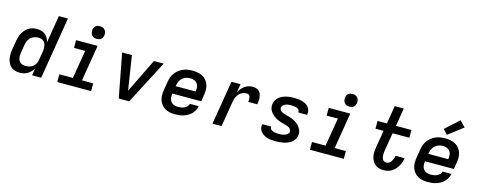

<svg xmlns="http://www.w3.org/2000/svg" viewBox="-34 -1484 5467 2202"><g transform="rotate(15 2700.0 -383.0)"><path d="M207 8Q178 8 151 0.5Q124 -7 104 -24.5Q84 -42 72 -66.5Q60 -91 55 -118Q50 -145 51 -174Q52 -203 57 -232L74 -332Q78 -356 85 -380Q92 -404 104 -426.5Q116 -449 133.5 -469Q151 -489 173 -502.5Q195 -516 219.5 -522Q244 -528 268 -528Q296 -528 323 -521Q350 -514 370 -497.5Q390 -481 402.5 -457.5Q415 -434 420 -407L474 -735H582L461 0H353L367 -84Q354 -63 336.5 -45Q319 -27 298 -14.5Q277 -2 253.5 3Q230 8 207 8ZM253 -84Q275 -84 298 -90Q321 -96 339.5 -110.5Q358 -125 369.5 -146.5Q381 -168 384 -191L401 -291Q404 -308 404.5 -325Q405 -342 402.5 -358.5Q400 -375 393.5 -390Q387 -405 375 -415.5Q363 -426 347 -431Q331 -436 313 -436Q290 -436 265.5 -428.5Q241 -421 222.5 -404Q204 -387 193.5 -363.5Q183 -340 179 -317L163 -217Q160 -201 159.5 -184.5Q159 -168 162 -152.5Q165 -137 173 -123.5Q181 -110 193 -101Q205 -92 220.5 -88Q236 -84 253 -84Z M1054 0H652V-92H813L869 -428H736V-520H992L921 -92H1054ZM960 -595Q943 -595 926 -601.5Q909 -608 899.5 -621.5Q890 -635 887 -652.5Q884 -670 887 -688Q889 -701 895.5 -712.5Q902 -724 912.5 -731.5Q923 -739 935.5 -742Q948 -745 961 -745Q978 -745 995 -738.5Q1012 -732 1021.5 -718.5Q1031 -705 1034.5 -687.5Q1038 -670 1035 -652Q1032 -639 1026 -627.5Q1020 -616 1009 -608.5Q998 -601 985.5 -598Q973 -595 960 -595Z M1506 0H1382L1283 -520H1399L1453 -173Q1456 -159 1458 -144Q1460 -129 1463 -114Q1470 -129 1477 -144Q1484 -159 1491 -173L1661 -520H1777Z M2053 8Q2021 8 1990 2.5Q1959 -3 1933.5 -18Q1908 -33 1889.5 -56Q1871 -79 1861.5 -108Q1852 -137 1852 -168.5Q1852 -200 1857 -232L1874 -332Q1878 -359 1888 -386Q1898 -413 1915.5 -437Q1933 -461 1957 -479Q1981 -497 2008 -508.5Q2035 -520 2062.5 -524Q2090 -528 2117 -528Q2149 -528 2180 -522.5Q2211 -517 2238 -502.5Q2265 -488 2283.5 -464.5Q2302 -441 2311.5 -412.5Q2321 -384 2321.5 -352Q2322 -320 2316 -288L2304 -214H1961Q1957 -189 1959.5 -164Q1962 -139 1975.5 -120Q1989 -101 2012 -92Q2035 -83 2060 -83Q2079 -83 2097.5 -85.5Q2116 -88 2134.5 -96Q2153 -104 2167.5 -118.5Q2182 -133 2186 -152H2292Q2287 -127 2274.5 -103.5Q2262 -80 2243.5 -60.5Q2225 -41 2201.5 -27.5Q2178 -14 2153 -6Q2128 2 2103 5Q2078 8 2053 8ZM1976 -306H2212Q2217 -331 2215 -355.5Q2213 -380 2200 -399Q2187 -418 2164.5 -427.5Q2142 -437 2117 -437Q2101 -437 2084.5 -434Q2068 -431 2053 -424Q2038 -417 2024.5 -405.5Q2011 -394 2001 -379.5Q1991 -365 1986 -349Q1981 -333 1978 -317Z M2495 0 2581 -520H2689L2672 -420Q2684 -443 2701 -463.5Q2718 -484 2739 -499Q2760 -514 2784.5 -521Q2809 -528 2834 -528Q2855 -528 2874.5 -522Q2894 -516 2908 -502.5Q2922 -489 2929 -470Q2936 -451 2938.5 -431Q2941 -411 2939.5 -389.5Q2938 -368 2934 -347H2826Q2828 -357 2829 -367Q2830 -377 2829 -386.5Q2828 -396 2826 -405Q2824 -414 2818.5 -421.5Q2813 -429 2804.5 -432.5Q2796 -436 2786 -436Q2769 -436 2751.5 -431.5Q2734 -427 2719 -417Q2704 -407 2692 -393Q2680 -379 2672 -363.5Q2664 -348 2659.5 -331Q2655 -314 2652 -298L2603 0Z M3251 8Q3226 8 3201.5 6Q3177 4 3153.5 -2Q3130 -8 3109.5 -19Q3089 -30 3073 -47Q3057 -64 3050 -87Q3043 -110 3047 -135L3048 -142H3154V-140Q3152 -128 3157.5 -118Q3163 -108 3172 -102Q3181 -96 3191 -92.5Q3201 -89 3212.5 -87Q3224 -85 3235.5 -84Q3247 -83 3258 -83Q3270 -83 3281.5 -83.5Q3293 -84 3304 -86Q3315 -88 3326 -91.5Q3337 -95 3347.5 -100.5Q3358 -106 3366 -115.5Q3374 -125 3376 -136Q3379 -152 3370.5 -165Q3362 -178 3349.5 -186Q3337 -194 3322.5 -198.5Q3308 -203 3293.5 -207Q3279 -211 3264 -215Q3249 -219 3235 -224Q3221 -229 3207.5 -235.5Q3194 -242 3181 -250Q3168 -258 3157 -267.5Q3146 -277 3136 -287.5Q3126 -298 3118 -311Q3110 -324 3105.5 -338Q3101 -352 3099.5 -367.5Q3098 -383 3101 -399Q3104 -421 3116.5 -442Q3129 -463 3147.5 -478.5Q3166 -494 3188.5 -503.5Q3211 -513 3233 -518.5Q3255 -524 3277.5 -526Q3300 -528 3322 -528Q3346 -528 3370 -526Q3394 -524 3417 -517.5Q3440 -511 3460.5 -500Q3481 -489 3495.5 -472Q3510 -455 3516 -432Q3522 -409 3518 -385L3517 -378H3411L3412 -380Q3413 -391 3409 -401Q3405 -411 3397 -417.5Q3389 -424 3379 -427.5Q3369 -431 3358.5 -433Q3348 -435 3337 -436Q3326 -437 3315 -437Q3299 -437 3283 -435.5Q3267 -434 3251.5 -428.5Q3236 -423 3222 -411.5Q3208 -400 3205 -384Q3203 -368 3211 -355Q3219 -342 3231.5 -334.5Q3244 -327 3258.5 -322Q3273 -317 3288 -313Q3303 -309 3318 -305Q3333 -301 3347 -296Q3361 -291 3374.5 -284.5Q3388 -278 3400.5 -270Q3413 -262 3424.5 -253Q3436 -244 3445.5 -233Q3455 -222 3462.5 -209Q3470 -196 3475.5 -182Q3481 -168 3482 -152.5Q3483 -137 3481 -121Q3477 -98 3464 -77Q3451 -56 3431.5 -40.5Q3412 -25 3389.5 -16Q3367 -7 3343.5 -1.5Q3320 4 3297 6Q3274 8 3251 8Z M4054 0H3652V-92H3813L3869 -428H3736V-520H3992L3921 -92H4054ZM3960 -595Q3943 -595 3926 -601.5Q3909 -608 3899.5 -621.5Q3890 -635 3887 -652.5Q3884 -670 3887 -688Q3889 -701 3895.5 -712.5Q3902 -724 3912.5 -731.5Q3923 -739 3935.5 -742Q3948 -745 3961 -745Q3978 -745 3995 -738.5Q4012 -732 4021.5 -718.5Q4031 -705 4034.5 -687.5Q4038 -670 4035 -652Q4032 -639 4026 -627.5Q4020 -616 4009 -608.5Q3998 -601 3985.5 -598Q3973 -595 3960 -595Z M4526 8Q4498 8 4471.5 0.5Q4445 -7 4425 -24Q4405 -41 4392.5 -65Q4380 -89 4375 -115.5Q4370 -142 4372 -170.5Q4374 -199 4378 -227L4412 -428H4316V-520H4427L4462 -735H4569L4534 -520H4718V-428H4519L4483 -212Q4481 -199 4479.5 -185Q4478 -171 4479 -158Q4480 -145 4482.5 -132Q4485 -119 4491.5 -108Q4498 -97 4509.5 -90.5Q4521 -84 4535 -84Q4546 -84 4557.5 -88.5Q4569 -93 4578 -101Q4587 -109 4593.5 -119.5Q4600 -130 4605 -141Q4610 -152 4613.5 -163.5Q4617 -175 4619 -186V-187H4726V-186Q4722 -162 4714 -138Q4706 -114 4693 -91.5Q4680 -69 4662 -49.5Q4644 -30 4622 -16.5Q4600 -3 4575 2.5Q4550 8 4526 8Z M5053 8Q5021 8 4990 2.5Q4959 -3 4933.5 -18Q4908 -33 4889.5 -56Q4871 -79 4861.5 -108Q4852 -137 4852 -168.5Q4852 -200 4857 -232L4874 -332Q4878 -359 4888 -386Q4898 -413 4915.5 -437Q4933 -461 4957 -479Q4981 -497 5008 -508.5Q5035 -520 5062.5 -524Q5090 -528 5117 -528Q5149 -528 5180 -522.5Q5211 -517 5238 -502.5Q5265 -488 5283.5 -464.5Q5302 -441 5311.5 -412.5Q5321 -384 5321.5 -352Q5322 -320 5316 -288L5304 -214H4961Q4957 -189 4959.5 -164Q4962 -139 4975.5 -120Q4989 -101 5012 -92Q5035 -83 5060 -83Q5079 -83 5097.5 -85.5Q5116 -88 5134.5 -96Q5153 -104 5167.5 -118.5Q5182 -133 5186 -152H5292Q5287 -127 5274.5 -103.5Q5262 -80 5243.5 -60.5Q5225 -41 5201.5 -27.5Q5178 -14 5153 -6Q5128 2 5103 5Q5078 8 5053 8ZM4976 -306H5212Q5217 -331 5215 -355.5Q5213 -380 5200 -399Q5187 -418 5164.5 -427.5Q5142 -437 5117 -437Q5101 -437 5084.5 -434Q5068 -431 5053 -424Q5038 -417 5024.5 -405.5Q5011 -394 5001 -379.5Q4991 -365 4986 -349Q4981 -333 4978 -317ZM5125 -572 5073 -628 5234 -774 5300 -706Z"/></g></svg>

Font: Iosevka SmBd Ex Obl
Style: Regular
Weight: 600
Width: 7
Italic angle: -9°
Monospace: yes
Designer: Belleve Invis
Foundry: Belleve Invis
Version: Version 32.5.0; ttfautohint (v1.8.4)